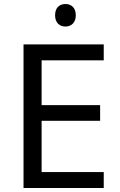

<svg xmlns="http://www.w3.org/2000/svg" viewBox="-20 -935 596 955"><path d="M306 -915C277 -915 254 -898 254 -859C254 -821 277 -803 306 -803C333 -803 357 -821 357 -859C357 -898 333 -915 306 -915ZM496 0V-79H187V-334H478V-412H187V-635H496V-714H97V0Z"/></svg>

Font: Noto Sans Gujarati UI
Style: Regular
Weight: 400
Designer: Jelle Bosma - Monotype Design Team, Universal Thirst
Foundry: Monotype Imaging Inc.
Version: Version 2.106